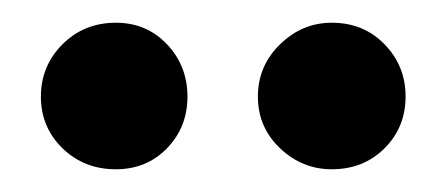

<svg xmlns="http://www.w3.org/2000/svg" viewBox="-20 -752 393 169"><path d="M82 -732Q109 -732 127 -713Q145 -694 145 -667Q145 -640 127 -621.5Q109 -603 82 -603Q54 -603 35 -621.5Q16 -640 16 -667Q16 -694 35 -713Q54 -732 82 -732ZM272 -732Q300 -732 318.5 -713Q337 -694 337 -667Q337 -640 318.5 -621.5Q300 -603 272 -603Q246 -603 226.5 -621.5Q207 -640 207 -667Q207 -694 226.5 -713Q246 -732 272 -732Z"/></svg>

Font: Palanquin Dark
Style: Regular
Weight: 400
Designer: Pria Ravichandran
Version: Version 1.001